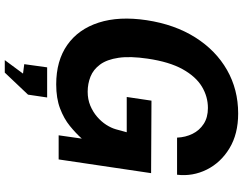

<svg xmlns="http://www.w3.org/2000/svg" viewBox="-124 -648 993 784"><g transform="rotate(90 372.0 -256.5)"><path d="M325 10Q228.5 10 164 -35.2Q99.5 -80.5 72.8 -163.5Q46 -246.5 63 -359.5Q80.5 -474.5 133.5 -558.2Q186.5 -642 266.2 -687.5Q346 -733 444 -733Q527.5 -733 586 -697.5Q644.5 -662 673 -604.8Q701.5 -547.5 694 -483.5H542.5Q541 -518 527 -546.5Q513 -575 486.5 -592.2Q460 -609.5 421.5 -609.5Q375 -609.5 334 -584.8Q293 -560 263 -506Q233 -452 220 -363.5Q209.5 -292 216.5 -244.5Q223.5 -197 244 -169.2Q264.5 -141.5 293.5 -130Q322.5 -118.5 355 -118.5Q386 -118.5 411.8 -129.2Q437.5 -140 457.2 -157Q477 -174 490 -194.2Q503 -214.5 508.5 -234L520.5 -278H376.5L391.5 -379L687.5 -377.5L631.5 0H533L546.5 -94.5Q524.5 -70 494.8 -45.8Q465 -21.5 423.5 -5.8Q382 10 325 10ZM226 220 281 145.5 242.5 140.5 255.5 47H378.5L367 125L277 220Z"/></g></svg>

Font: Public Sans Thin
Style: Bold Italic
Weight: 700
Italic angle: -8°
Version: Version 2.001